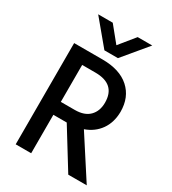

<svg xmlns="http://www.w3.org/2000/svg" viewBox="-211 -997 990 1107"><g transform="rotate(30 284.0 -443.5)"><path d="M264 -588H176V-342H269Q333 -342 366 -375.5Q399 -409 399 -465Q399 -588 264 -588ZM176 0H73V-674H261Q377 -674 440 -617.5Q503 -561 503 -464Q502 -393 467 -343.5Q432 -294 370 -272L546 0H423L265 -256H176ZM335 -725H245L110 -887H207L290 -785L373 -887H470Z"/></g></svg>

Font: Hind Madurai Medium
Style: Regular
Weight: 500
Designer: Jyotish Sonowal
Foundry: Indian Type Foundry
Version: Version 1.001;PS 1.0;hotconv 1.0.86;makeotf.lib2.5.63406; tt